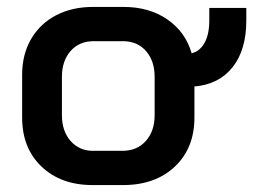

<svg xmlns="http://www.w3.org/2000/svg" viewBox="-20 -527 735 555"><path d="M692 -504V-468Q692 -383 652.5 -333Q613 -283 542 -277V-187Q542 -99 485.5 -45.5Q429 8 335 8H248Q156 8 100 -45.5Q44 -99 44 -187V-311Q44 -369 69.5 -413.5Q95 -458 141.5 -482.5Q188 -507 249 -507H337Q411 -507 463.5 -471Q516 -435 534 -373Q558 -379 571.5 -403.5Q585 -428 585 -468V-504ZM427 -305Q427 -351 402 -379.5Q377 -408 335 -408H251Q209 -408 184 -379.5Q159 -351 159 -305V-194Q159 -148 184 -119.5Q209 -91 249 -91H334Q376 -91 401.5 -119.5Q427 -148 427 -194Z"/></svg>

Font: Bai Jamjuree SemiBold
Style: Regular
Weight: 600
Version: Version 1.000; ttfautohint (v1.6)